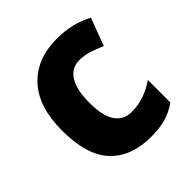

<svg xmlns="http://www.w3.org/2000/svg" viewBox="-158 -675 802 802"><g transform="rotate(-45 242.5 -274.5)"><path d="M286 10Q168 10 104 -58Q40 -126 40 -272Q40 -412 108.5 -485.5Q177 -559 296 -559Q345 -559 385.5 -548.5Q426 -538 459 -520L413 -398Q382 -412 354.5 -420.5Q327 -429 299 -429Q253 -429 228 -389.5Q203 -350 203 -273Q203 -195 228.5 -158Q254 -121 301 -121Q339 -121 374.5 -133Q410 -145 443 -168V-35Q411 -12 373.5 -1Q336 10 286 10Z"/></g></svg>

Font: Noto Sans Armenian SemiCondensed ExtraBold
Style: Regular
Weight: 800
Width: 4
Designer: Monotype Design Team
Foundry: Monotype Imaging Inc.
Version: Version 2.008; ttfautohint (v1.8.4.7-5d5b)